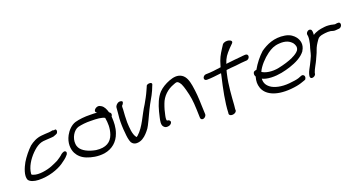

<svg xmlns="http://www.w3.org/2000/svg" viewBox="-44 -1395 4019 2146"><g transform="rotate(-20 1966.0 -322.0)"><path d="M108 -83C109 -95 112 -111 119 -132C145 -208 205 -281 268 -330C299 -352 324 -365 360 -370C372 -371 391 -372 401 -373C424 -375 462 -375 488 -380H489V-381C538 -397 535 -405 535 -405C546 -423 544 -442 528 -448C518 -442 509 -443 496 -448C479 -445 476 -443 455 -441C424 -439 395 -439 362 -435C301 -429 252 -401 214 -371C171 -331 122 -270 91 -218C61 -165 24 -78 46 -26C62 2 108 18 162 20C283 24 397 -17 461 -60C491 -81 530 -108 550 -135H551C559 -146 571 -169 549 -180C533 -188 502 -165 502 -165C487 -149 457 -128 429 -111C405 -99 376 -86 346 -74C288 -51 185 -32 129 -54C108 -61 105 -62 107 -79Z M638 -131C658 -92 695 -54 752 -33C801 -14 875 4 957 -8C1052 -24 1120 -83 1151 -172C1175 -235 1175 -303 1172 -351L1171 -367C1181 -380 1185 -399 1173 -411L1160 -422C1150 -457 1135 -496 1103 -515L1091 -521C1055 -545 989 -492 1029 -467H1031L1035 -464C1010 -466 983 -467 952 -467C885 -469 822 -462 771 -448C719 -432 675 -385 649 -337C606 -257 613 -181 638 -131ZM783 -386C824 -396 880 -403 935 -401H936C1010 -401 1064 -396 1098 -378L1099 -372C1108 -319 1113 -252 1088 -181C1060 -103 997 -59 880 -74C795 -89 726 -124 700 -171C692 -186 687 -200 686 -216C678 -291 726 -369 783 -386Z M1256 -437C1254 -401 1249 -359 1245 -316C1242 -261 1244 -198 1250 -146C1253 -101 1259 -57 1274 -25C1286 -8 1310 21 1374 3C1420 -11 1455 -48 1479 -77C1495 -94 1507 -114 1518 -135C1554 -204 1586 -282 1623 -350C1655 -405 1692 -469 1715 -534L1720 -545C1722 -550 1724 -557 1719 -564C1706 -578 1669 -574 1658 -557L1653 -544C1649 -536 1642 -522 1635 -504C1617 -462 1590 -414 1565 -370C1496 -265 1456 -141 1369 -65C1364 -62 1359 -58 1355 -56L1351 -60V-62H1350C1318 -105 1315 -181 1312 -247C1312 -297 1315 -349 1319 -398C1319 -416 1319 -426 1321 -439C1325 -443 1339 -455 1344 -476C1346 -485 1334 -494 1315 -494C1308 -494 1302 -494 1292 -489C1276 -479 1257 -464 1256 -437Z M1677 -65C1686 -55 1697 -47 1713 -47H1723C1746 -47 1769 -62 1773 -80C1777 -98 1761 -113 1738 -113H1737C1731 -120 1732 -145 1739 -175L1754 -238C1760 -258 1766 -278 1775 -301C1803 -380 1868 -440 1946 -467C1976 -479 1987 -483 2002 -472C2011 -466 2020 -454 2030 -436C2039 -415 2049 -389 2056 -360C2079 -274 2087 -224 2091 -114L2094 -18C2094 -9 2098 0 2105 4C2127 19 2162 -7 2163 -33L2159 -131C2156 -243 2152 -295 2138 -382C2128 -434 2115 -494 2066 -525C2019 -553 1970 -544 1918 -525C1866 -505 1819 -477 1786 -443C1737 -391 1709 -317 1688 -238L1673 -175C1664 -136 1654 -89 1677 -65Z M2332 -451H2325C2306 -451 2289 -436 2285 -420C2281 -402 2294 -389 2311 -389H2319C2369 -389 2423 -397 2486 -404L2479 -371C2447 -234 2415 -80 2411 39L2410 49L2409 50C2412 93 2498 81 2498 39L2497 29C2497 25 2500 7 2502 -18C2509 -118 2517 -254 2544 -369C2548 -385 2550 -400 2556 -416C2589 -421 2629 -424 2670 -427C2718 -432 2763 -439 2789 -439H2798C2815 -439 2835 -452 2839 -471C2843 -489 2834 -505 2814 -505H2805C2788 -505 2762 -501 2762 -501C2721 -498 2644 -490 2577 -482C2600 -551 2621 -577 2673 -633L2715 -675C2752 -714 2653 -741 2617 -701L2589 -658C2552 -600 2531 -564 2509 -485C2507 -480 2505 -474 2504 -468C2446 -459 2377 -451 2332 -451Z M3425 -327C3466 -392 3445 -451 3419 -486C3396 -515 3363 -544 3301 -555C3175 -576 3081 -530 3008 -479C2957 -433 2907 -370 2870 -304C2854 -303 2843 -297 2838 -294C2820 -269 2830 -248 2837 -237C2822 -183 2823 -147 2836 -107C2864 -19 2971 45 3161 29C3217 24 3257 16 3287 6L3328 -8C3338 -10 3344 -15 3348 -18C3362 -40 3356 -60 3345 -67C3339 -72 3331 -74 3321 -71H3320L3278 -55C3254 -47 3214 -42 3165 -37C3068 -28 2989 -49 2948 -79C2909 -107 2890 -142 2893 -191C2915 -179 2951 -169 2999 -167C3085 -163 3166 -184 3229 -204C3308 -230 3382 -266 3425 -325ZM2914 -264C2942 -326 3006 -394 3065 -437C3110 -469 3149 -489 3207 -493C3291 -500 3332 -473 3360 -442C3377 -418 3392 -386 3370 -352C3354 -331 3325 -311 3291 -296V-295C3239 -271 3178 -253 3111 -239C3028 -222 2949 -238 2914 -264Z M3495 -242C3482 -212 3467 -180 3452 -151C3437 -122 3417 -90 3408 -58L3404 -38C3401 -24 3405 -6 3426 -6C3445 -6 3463 -18 3469 -33L3473 -53C3487 -95 3517 -139 3538 -186V-187C3549 -215 3567 -245 3576 -275C3583 -295 3592 -317 3601 -332L3617 -358L3636 -386C3651 -409 3674 -419 3711 -424L3732 -427C3753 -430 3778 -430 3799 -427C3814 -425 3829 -414 3856 -417C3866 -417 3876 -418 3888 -420H3896C3938 -427 3946 -491 3903 -486H3895C3887 -484 3880 -484 3868 -482C3867 -482 3865 -483 3862 -484L3846 -487C3838 -489 3832 -491 3825 -492L3799 -495C3765 -499 3732 -492 3708 -489H3707L3676 -482H3675C3650 -474 3624 -464 3607 -451C3608 -474 3612 -510 3593 -519C3566 -534 3533 -501 3539 -476C3540 -467 3542 -465 3542 -456C3543 -433 3538 -403 3531 -371C3528 -358 3524 -345 3521 -336L3520 -335C3516 -318 3512 -305 3508 -289L3504 -272C3501 -261 3495 -243 3495 -242Z"/></g></svg>

Font: Stray Cat
Style: ExBdExtObl
Weight: 800
Version: Version 1.0